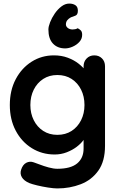

<svg xmlns="http://www.w3.org/2000/svg" viewBox="-20 -855 673 1075"><path d="M251 -690Q251 -706 260.5 -730.5Q270 -755 286.5 -779Q303 -803 324 -819Q345 -835 368 -835Q388 -835 402 -826Q416 -817 416 -795Q416 -772 401.5 -767Q387 -762 377 -758Q364 -751 356.5 -741.5Q349 -732 349 -718Q349 -707 359.5 -698.5Q370 -690 387 -690Q393 -690 401 -691.5Q409 -693 415 -697Q425 -692 432.5 -684.5Q440 -677 440 -660Q440 -638 425 -621Q410 -604 387.5 -594Q365 -584 345 -584Q302 -584 276.5 -611Q251 -638 251 -690ZM282 -545Q324 -545 359 -532Q394 -519 419.5 -499Q445 -479 459.5 -458.5Q474 -438 474 -424L448 -411V-484Q448 -510 465 -527.5Q482 -545 508 -545Q534 -545 551 -528Q568 -511 568 -484V-39Q568 48 530.5 100.5Q493 153 432 176.5Q371 200 301 200Q281 200 249 195Q217 190 188 183Q159 176 144 170Q114 157 102.5 137.5Q91 118 98 96Q107 67 127 56.5Q147 46 169 54Q179 57 202 66Q225 75 252.5 82.5Q280 90 301 90Q376 90 412 60Q448 30 448 -23V-110L460 -101Q460 -88 446.5 -69.5Q433 -51 409.5 -33Q386 -15 354 -2.5Q322 10 286 10Q215 10 158 -25.5Q101 -61 68 -123.5Q35 -186 35 -267Q35 -349 68 -411.5Q101 -474 157 -509.5Q213 -545 282 -545ZM301 -435Q256 -435 222 -413Q188 -391 169 -353Q150 -315 150 -267Q150 -220 169 -182Q188 -144 222 -122Q256 -100 301 -100Q347 -100 381 -122Q415 -144 434 -182Q453 -220 453 -267Q453 -315 434 -353Q415 -391 381 -413Q347 -435 301 -435Z"/></svg>

Font: Quicksand Light
Style: Bold
Weight: 700
Version: Version 3.004